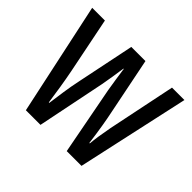

<svg xmlns="http://www.w3.org/2000/svg" viewBox="-130 -701 864 864"><g transform="rotate(45 302.5 -268.5)"><path d="M322 -325Q317 -354 312.5 -384.5Q308 -415 304 -443H302Q298 -414 293 -383Q288 -352 283 -325L217 0H124L9 -537H90L144 -269Q152 -228 159 -184.5Q166 -141 172 -98H175Q180 -134 186 -176Q192 -218 202 -265L258 -537H348L403 -264Q409 -236 416 -194Q423 -152 430 -98H433Q436 -138 450 -212L517 -537H596L478 0H384Z"/></g></svg>

Font: Noto Sans Khmer UI ExtraCondensed
Style: Regular
Weight: 400
Width: 2
Designer: Danh Hong and the Monotype Design Team
Foundry: Monotype Imaging Inc.
Version: Version 2.002; ttfautohint (v1.8.4.7-5d5b)